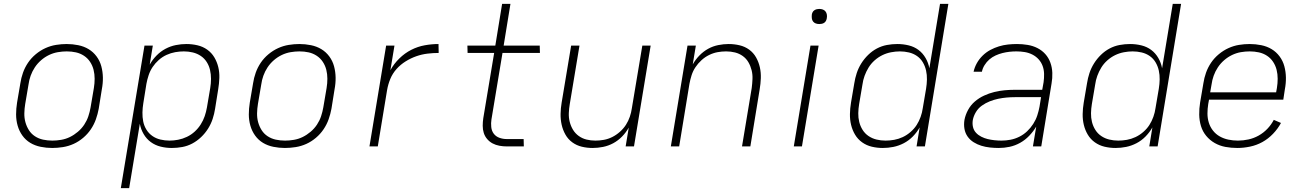

<svg xmlns="http://www.w3.org/2000/svg" viewBox="-20 -755 6740 990"><path d="M249 8Q219 8 189.5 2Q160 -4 136 -18.5Q112 -33 95.5 -56Q79 -79 71 -107Q63 -135 63 -165Q63 -195 68 -226L85 -326Q89 -353 98.5 -380Q108 -407 124.5 -431.5Q141 -456 164.5 -475.5Q188 -495 214.5 -507Q241 -519 269 -523.5Q297 -528 324 -528Q354 -528 383.5 -522Q413 -516 437 -501.5Q461 -487 478 -464Q495 -441 502.5 -413Q510 -385 510.5 -355Q511 -325 505 -294L489 -194Q484 -167 474.5 -140Q465 -113 448.5 -88.5Q432 -64 409 -44.5Q386 -25 359.5 -13Q333 -1 304.5 3.5Q276 8 249 8ZM250 -30Q272 -30 295.5 -34Q319 -38 340.5 -48.5Q362 -59 381.5 -75.5Q401 -92 414.5 -112.5Q428 -133 435.5 -155.5Q443 -178 447 -201L464 -301Q468 -325 468 -349Q468 -373 462.5 -395Q457 -417 444.5 -436Q432 -455 413 -467.5Q394 -480 371.5 -485Q349 -490 324 -490Q302 -490 278.5 -486Q255 -482 233 -471.5Q211 -461 192 -444.5Q173 -428 159.5 -407.5Q146 -387 138 -364.5Q130 -342 127 -319L110 -219Q106 -195 105.5 -171Q105 -147 111 -125Q117 -103 129 -84Q141 -65 160 -52.5Q179 -40 202 -35Q225 -30 250 -30Z M603 215 725 -520H768L752 -422Q766 -447 787 -468.5Q808 -490 833.5 -503.5Q859 -517 886.5 -522.5Q914 -528 941 -528Q970 -528 998 -521.5Q1026 -515 1048.5 -499Q1071 -483 1085 -459.5Q1099 -436 1105.5 -409Q1112 -382 1111 -353Q1110 -324 1105 -294L1089 -194Q1085 -168 1076.5 -142Q1068 -116 1053 -92Q1038 -68 1017 -48Q996 -28 971.5 -15Q947 -2 920 3Q893 8 866 8Q836 8 808 1Q780 -6 757.5 -22.5Q735 -39 720.5 -64Q706 -89 701 -117L646 215ZM854 -30Q876 -30 899 -34.5Q922 -39 944 -49.5Q966 -60 984 -76.5Q1002 -93 1015 -113.5Q1028 -134 1035.5 -156Q1043 -178 1047 -201L1064 -301Q1068 -325 1068 -348.5Q1068 -372 1063 -394Q1058 -416 1046 -435Q1034 -454 1015.5 -466.5Q997 -479 974.5 -484.5Q952 -490 928 -490Q906 -490 883.5 -486Q861 -482 839 -472Q817 -462 798.5 -445.5Q780 -429 767 -409.5Q754 -390 746.5 -367.5Q739 -345 735 -323L719 -223Q715 -199 714.5 -175Q714 -151 718.5 -128.5Q723 -106 735 -86.5Q747 -67 765.5 -54Q784 -41 807 -35.5Q830 -30 854 -30Z M1449 8Q1419 8 1389.5 2Q1360 -4 1336 -18.5Q1312 -33 1295.5 -56Q1279 -79 1271 -107Q1263 -135 1263 -165Q1263 -195 1268 -226L1285 -326Q1289 -353 1298.5 -380Q1308 -407 1324.5 -431.5Q1341 -456 1364.5 -475.5Q1388 -495 1414.5 -507Q1441 -519 1469 -523.5Q1497 -528 1524 -528Q1554 -528 1583.5 -522Q1613 -516 1637 -501.5Q1661 -487 1678 -464Q1695 -441 1702.5 -413Q1710 -385 1710.5 -355Q1711 -325 1705 -294L1689 -194Q1684 -167 1674.5 -140Q1665 -113 1648.5 -88.5Q1632 -64 1609 -44.5Q1586 -25 1559.5 -13Q1533 -1 1504.5 3.5Q1476 8 1449 8ZM1450 -30Q1472 -30 1495.5 -34Q1519 -38 1540.5 -48.5Q1562 -59 1581.5 -75.5Q1601 -92 1614.5 -112.5Q1628 -133 1635.5 -155.5Q1643 -178 1647 -201L1664 -301Q1668 -325 1668 -349Q1668 -373 1662.5 -395Q1657 -417 1644.5 -436Q1632 -455 1613 -467.5Q1594 -480 1571.5 -485Q1549 -490 1524 -490Q1502 -490 1478.5 -486Q1455 -482 1433 -471.5Q1411 -461 1392 -444.5Q1373 -428 1359.5 -407.5Q1346 -387 1338 -364.5Q1330 -342 1327 -319L1310 -219Q1306 -195 1305.5 -171Q1305 -147 1311 -125Q1317 -103 1329 -84Q1341 -65 1360 -52.5Q1379 -40 1402 -35Q1425 -30 1450 -30Z M1885 0 1971 -520H2014L1993 -393Q2011 -426 2039 -453.5Q2067 -481 2100.5 -498Q2134 -515 2170 -521.5Q2206 -528 2241 -528L2242 -482Q2214 -482 2184.5 -478.5Q2155 -475 2126.5 -465Q2098 -455 2071.5 -438.5Q2045 -422 2024.5 -399Q2004 -376 1992.5 -348Q1981 -320 1976 -291L1928 0Z M2681 0H2594Q2574 0 2555 -3.5Q2536 -7 2520 -15.5Q2504 -24 2492 -38Q2480 -52 2474.5 -69.5Q2469 -87 2469 -106.5Q2469 -126 2472 -146L2528 -482H2391L2390 -520H2534L2569 -735H2612L2577 -520H2763L2764 -482H2571L2514 -139Q2511 -120 2513 -100Q2515 -80 2526 -65.5Q2537 -51 2555 -44.5Q2573 -38 2593 -38H2680Z M3036 8Q3007 8 2980 1.5Q2953 -5 2931 -21Q2909 -37 2895.5 -61Q2882 -85 2876 -112Q2870 -139 2870.5 -168Q2871 -197 2876 -226L2925 -520H2968L2918 -219Q2914 -196 2913 -172.5Q2912 -149 2917.5 -127Q2923 -105 2934.5 -86Q2946 -67 2964 -54Q2982 -41 3004 -35.5Q3026 -30 3050 -30Q3072 -30 3094 -34Q3116 -38 3137 -48.5Q3158 -59 3176.5 -75.5Q3195 -92 3207.5 -111.5Q3220 -131 3227.5 -153Q3235 -175 3238 -197L3292 -520H3335L3249 0H3206L3222 -97Q3208 -72 3187.5 -51Q3167 -30 3142 -16.5Q3117 -3 3089.5 2.5Q3062 8 3036 8Z M3439 0 3525 -520H3568L3552 -423Q3566 -448 3586.5 -469Q3607 -490 3631.5 -503.5Q3656 -517 3683.5 -522.5Q3711 -528 3737 -528Q3766 -528 3793.5 -521.5Q3821 -515 3843 -499Q3865 -483 3878.5 -459Q3892 -435 3898 -408Q3904 -381 3903 -352Q3902 -323 3897 -294L3849 0H3806L3856 -301Q3859 -324 3860 -347.5Q3861 -371 3855.5 -393Q3850 -415 3839 -434Q3828 -453 3810 -466Q3792 -479 3770 -484.5Q3748 -490 3724 -490Q3702 -490 3680 -486Q3658 -482 3636.5 -471.5Q3615 -461 3597 -444.5Q3579 -428 3566 -408.5Q3553 -389 3546 -367Q3539 -345 3535 -323L3482 0Z M4073 0 4159 -520H4201L4115 0ZM4205 -631Q4195 -631 4186.5 -634Q4178 -637 4172.5 -644Q4167 -651 4166 -660.5Q4165 -670 4166 -680Q4167 -686 4170 -692Q4173 -698 4179 -702Q4185 -706 4191.5 -707.5Q4198 -709 4204 -709Q4214 -709 4222.5 -706Q4231 -703 4236.5 -696Q4242 -689 4243.5 -679.5Q4245 -670 4243 -660Q4242 -654 4239 -648Q4236 -642 4230.5 -638Q4225 -634 4218 -632.5Q4211 -631 4205 -631Z M4532 8Q4503 8 4475.5 1.5Q4448 -5 4425.5 -21Q4403 -37 4389 -60.5Q4375 -84 4368.5 -111Q4362 -138 4362.5 -167Q4363 -196 4368 -226L4385 -326Q4389 -352 4397.5 -378Q4406 -404 4421 -428Q4436 -452 4456.5 -472Q4477 -492 4501.5 -505Q4526 -518 4553 -523Q4580 -528 4607 -528Q4637 -528 4665.5 -521Q4694 -514 4716 -497.5Q4738 -481 4752.5 -456Q4767 -431 4772 -403L4827 -735H4870L4749 0H4706L4722 -98Q4708 -73 4687 -51.5Q4666 -30 4640 -16.5Q4614 -3 4586.5 2.5Q4559 8 4532 8ZM4546 -30Q4568 -30 4590.5 -34Q4613 -38 4634.5 -48Q4656 -58 4675 -74.5Q4694 -91 4706.5 -110.5Q4719 -130 4727 -152.5Q4735 -175 4738 -197L4755 -297Q4759 -321 4759.5 -345Q4760 -369 4755 -391.5Q4750 -414 4738.5 -433.5Q4727 -453 4708.5 -466Q4690 -479 4667 -484.5Q4644 -490 4620 -490Q4598 -490 4574.5 -485.5Q4551 -481 4529.5 -470.5Q4508 -460 4489.5 -443.5Q4471 -427 4458.5 -406.5Q4446 -386 4438 -364Q4430 -342 4427 -319L4410 -219Q4406 -195 4405.5 -171.5Q4405 -148 4410.5 -126Q4416 -104 4428 -85Q4440 -66 4458.5 -53.5Q4477 -41 4499.5 -35.5Q4522 -30 4546 -30Z M5130 8Q5107 8 5084 5.5Q5061 3 5040 -3.5Q5019 -10 5000.5 -21.5Q4982 -33 4969.5 -50.5Q4957 -68 4953 -90.5Q4949 -113 4953 -137Q4958 -163 4971.5 -188Q4985 -213 5006.5 -231.5Q5028 -250 5054 -262Q5080 -274 5106.5 -280.5Q5133 -287 5159.5 -289.5Q5186 -292 5212 -292H5354L5361 -331Q5364 -352 5363.5 -374Q5363 -396 5356 -415Q5349 -434 5335.5 -449Q5322 -464 5303.5 -473.5Q5285 -483 5264 -486.5Q5243 -490 5221 -490Q5203 -490 5185 -488Q5167 -486 5149 -481.5Q5131 -477 5113.5 -469Q5096 -461 5081.5 -448.5Q5067 -436 5056.5 -419Q5046 -402 5043 -385H5000Q5005 -408 5017 -429.5Q5029 -451 5047 -468.5Q5065 -486 5086.5 -497.5Q5108 -509 5131 -516Q5154 -523 5177.5 -525.5Q5201 -528 5224 -528Q5251 -528 5278.5 -523.5Q5306 -519 5329.5 -507Q5353 -495 5370 -476Q5387 -457 5396 -432Q5405 -407 5406 -379.5Q5407 -352 5402 -324L5349 0H5306L5323 -102Q5308 -77 5287 -55Q5266 -33 5240 -18.5Q5214 -4 5186 2Q5158 8 5130 8ZM5144 -30Q5167 -30 5190.5 -34.5Q5214 -39 5236 -50Q5258 -61 5276 -78Q5294 -95 5307.5 -116Q5321 -137 5328.5 -160Q5336 -183 5340 -205L5348 -254H5213Q5191 -254 5169.5 -252Q5148 -250 5126.5 -245.5Q5105 -241 5083.5 -232.5Q5062 -224 5043 -210.5Q5024 -197 5012 -177Q5000 -157 4996 -136Q4993 -117 4997 -100Q5001 -83 5012.5 -70.5Q5024 -58 5040 -50Q5056 -42 5072.5 -38Q5089 -34 5107.5 -32Q5126 -30 5144 -30Z M5732 8Q5703 8 5675.5 1.5Q5648 -5 5625.5 -21Q5603 -37 5589 -60.5Q5575 -84 5568.5 -111Q5562 -138 5562.5 -167Q5563 -196 5568 -226L5585 -326Q5589 -352 5597.5 -378Q5606 -404 5621 -428Q5636 -452 5656.5 -472Q5677 -492 5701.5 -505Q5726 -518 5753 -523Q5780 -528 5807 -528Q5837 -528 5865.5 -521Q5894 -514 5916 -497.5Q5938 -481 5952.5 -456Q5967 -431 5972 -403L6027 -735H6070L5949 0H5906L5922 -98Q5908 -73 5887 -51.5Q5866 -30 5840 -16.5Q5814 -3 5786.5 2.5Q5759 8 5732 8ZM5746 -30Q5768 -30 5790.5 -34Q5813 -38 5834.5 -48Q5856 -58 5875 -74.5Q5894 -91 5906.5 -110.5Q5919 -130 5927 -152.5Q5935 -175 5938 -197L5955 -297Q5959 -321 5959.5 -345Q5960 -369 5955 -391.5Q5950 -414 5938.5 -433.5Q5927 -453 5908.5 -466Q5890 -479 5867 -484.5Q5844 -490 5820 -490Q5798 -490 5774.5 -485.5Q5751 -481 5729.5 -470.5Q5708 -460 5689.5 -443.5Q5671 -427 5658.5 -406.5Q5646 -386 5638 -364Q5630 -342 5627 -319L5610 -219Q5606 -195 5605.5 -171.5Q5605 -148 5610.5 -126Q5616 -104 5628 -85Q5640 -66 5658.5 -53.5Q5677 -41 5699.5 -35.5Q5722 -30 5746 -30Z M6360 8Q6328 8 6298.5 2.5Q6269 -3 6243.5 -17.5Q6218 -32 6199.5 -54.5Q6181 -77 6172.5 -105Q6164 -133 6163.5 -164Q6163 -195 6168 -226L6185 -326Q6189 -353 6198.5 -380Q6208 -407 6224.5 -431.5Q6241 -456 6264.5 -475.5Q6288 -495 6314.5 -507Q6341 -519 6368.5 -523.5Q6396 -528 6424 -528Q6454 -528 6483.5 -522Q6513 -516 6537 -501.5Q6561 -487 6578 -464Q6595 -441 6602.5 -413Q6610 -385 6610.5 -355Q6611 -325 6605 -294L6597 -241H6214L6210 -219Q6206 -194 6206 -169.5Q6206 -145 6213 -122.5Q6220 -100 6234.5 -81.5Q6249 -63 6269.5 -51.5Q6290 -40 6314 -35Q6338 -30 6363 -30Q6390 -30 6417.5 -36Q6445 -42 6470 -56Q6495 -70 6515 -91Q6535 -112 6548 -137L6585 -121Q6569 -91 6544 -65Q6519 -39 6489 -22.5Q6459 -6 6425.5 1Q6392 8 6360 8ZM6220 -279H6560L6564 -301Q6568 -325 6568 -349Q6568 -373 6562.5 -395Q6557 -417 6544.5 -436Q6532 -455 6513 -467.5Q6494 -480 6471 -485Q6448 -490 6424 -490Q6401 -490 6378 -486Q6355 -482 6333 -471.5Q6311 -461 6292 -444.5Q6273 -428 6259.5 -407.5Q6246 -387 6238 -364.5Q6230 -342 6227 -319Z"/></svg>

Font: Iosevka Aile Extralight
Style: Italic
Weight: 200
Italic angle: -9°
Designer: Belleve Invis
Foundry: Belleve Invis
Version: Version 31.1.0; ttfautohint (v1.8.4)